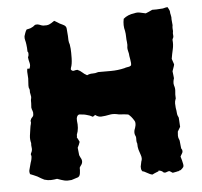

<svg xmlns="http://www.w3.org/2000/svg" viewBox="-47 -652 746 710"><g transform="rotate(-5 326.0 -297.0)"><path d="M613 -535Q612 -531 612 -528Q612 -525 612 -522Q612 -519 612.5 -515.5Q613 -512 612 -509Q611 -503 612 -498Q613 -493 611 -488Q610 -486 609 -484.5Q608 -483 608 -481Q610 -463 606 -446Q602 -429 599 -411L606 -390Q605 -384 602.5 -378Q600 -372 598 -365Q599 -359 599.5 -352.5Q600 -346 601 -339Q599 -333 598 -326Q597 -319 599 -312Q603 -301 601.5 -289.5Q600 -278 601 -267Q601 -266 601 -264Q601 -262 600 -261Q597 -254 597 -245.5Q597 -237 598 -229Q600 -219 600.5 -210Q601 -201 606 -192Q607 -184 607 -175Q607 -166 608 -158Q606 -154 603 -149.5Q600 -145 598 -141Q597 -133 597 -125.5Q597 -118 601 -110Q602 -109 602.5 -101.5Q603 -94 604 -86.5Q605 -79 605 -78Q613 -68 605 -57Q604 -55 602.5 -53Q601 -51 600 -48Q602 -41 604 -34.5Q606 -28 607 -21Q609 -12 606 -8Q603 -4 597 1Q596 2 593 2.5Q590 3 588 5Q584 5 582 6Q578 7 574.5 7.5Q571 8 566 9L555 2Q551 1 543.5 4.5Q536 8 530 3Q529 0 521 -2.5Q513 -5 514 -2V-1Q514 -1 505 2.5Q496 6 491 9Q483 8 471.5 1Q460 -6 455 -6Q451 -11 450.5 -15Q450 -19 450 -24Q451 -29 452 -33.5Q453 -38 454 -43Q459 -53 454 -67Q452 -74 449.5 -80.5Q447 -87 446 -94Q445 -97 445 -105Q445 -113 443 -115Q442 -122 442.5 -129Q443 -136 439 -143Q436 -153 440 -164Q442 -168 442.5 -171.5Q443 -175 444 -177Q446 -189 442 -195Q432 -212 421 -220Q414 -221 406 -222Q398 -223 390 -223Q389 -223 386 -223.5Q383 -224 379 -225Q364 -228 350.5 -225Q337 -222 320 -221Q309 -221 299 -229Q298 -228 295 -226.5Q292 -225 290 -223Q280 -229 267 -232Q261 -234 254.5 -234.5Q248 -235 240 -236Q232 -234 230 -222V-213Q232 -200 231 -187Q230 -174 225 -162Q225 -160 225 -157Q225 -154 224 -152Q227 -148 229 -143.5Q231 -139 233 -135Q230 -125 224 -114Q225 -107 225.5 -100Q226 -93 227 -86Q228 -84 229 -81.5Q230 -79 231 -77Q242 -60 228 -45Q227 -44 227 -43Q227 -42 225 -40Q225 -36 225 -31Q225 -26 224 -20Q224 -16 221 -10Q221 -9 219.5 -8Q218 -7 216 -5Q202 0 191 3Q175 5 164.5 2.5Q154 0 138 -6Q127 -4 115.5 -3.5Q104 -3 91 -7Q86 -9 79.5 -13Q73 -17 66 -21Q59 -24 52.5 -27Q46 -30 40 -32Q37 -41 39 -48Q41 -54 42.5 -61Q44 -68 46 -74Q51 -87 51 -99Q47 -104 52 -112Q56 -120 54.5 -129Q53 -138 54 -146Q50 -160 52 -174.5Q54 -189 56 -202Q57 -210 59 -216Q61 -222 59 -228Q61 -236 66 -240.5Q71 -245 71 -251Q72 -259 69.5 -264.5Q67 -270 66 -277Q66 -280 66.5 -284.5Q67 -289 67 -293Q67 -298 67 -302Q67 -306 68 -309Q70 -317 67.5 -325Q65 -333 66 -342Q66 -344 65 -346Q64 -348 63 -351Q62 -359 63 -368Q64 -377 64 -385Q64 -394 63 -402Q62 -410 63 -417Q63 -419 63.5 -419.5Q64 -420 64 -421Q66 -422 68.5 -421Q71 -420 72 -421Q77 -432 74 -442.5Q71 -453 70 -463Q73 -468 73 -475.5Q73 -483 70 -484Q70 -491 69.5 -498Q69 -505 68 -512Q67 -520 65 -527Q63 -534 64 -542Q66 -548 68 -554Q70 -560 74 -566Q78 -567 83.5 -568Q89 -569 94 -572Q99 -574 102 -577Q105 -580 109 -581Q117 -582 123.5 -579Q130 -576 136 -575Q150 -574 158 -577Q166 -580 178 -589Q183 -586 188.5 -583Q194 -580 198 -577Q203 -575 206.5 -573Q210 -571 214 -569Q222 -564 222 -554Q223 -547 223 -541Q223 -535 224 -529Q224 -521 224.5 -513Q225 -505 228 -497Q229 -493 229 -489Q229 -485 230 -481Q231 -468 230.5 -445.5Q230 -423 225 -411Q224 -408 224 -404Q229 -397 235.5 -399Q242 -401 248 -401Q259 -396 265 -390Q271 -384 282 -378Q293 -383 302.5 -382.5Q312 -382 324 -386H371Q397 -386 422 -392Q427 -394 431.5 -394.5Q436 -395 440 -396Q442 -397 444 -398Q446 -399 447 -400Q449 -407 446 -422.5Q443 -438 443 -444Q442 -449 440.5 -455Q439 -461 439 -466Q441 -477 439.5 -487Q438 -497 438 -507Q438 -512 437.5 -518Q437 -524 436 -529Q430 -550 435 -574Q451 -588 476 -591Q487 -594 497.5 -591.5Q508 -589 518 -587Q523 -589 529 -591.5Q535 -594 543 -598Q554 -598 558.5 -598Q563 -598 575 -599Q583 -599 587 -600.5Q591 -602 600 -603Q601 -602 604.5 -595Q608 -588 608 -584Q607 -583 609.5 -573.5Q612 -564 611 -557Q611 -551 612 -545.5Q613 -540 613 -535Z"/></g></svg>

Font: Daruma Drop One
Style: Regular
Weight: 400
Designer: Maniackers Design
Version: Version 1.000